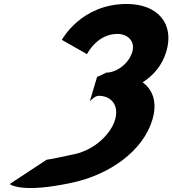

<svg xmlns="http://www.w3.org/2000/svg" viewBox="-20 -860 869 968"><path d="M418.6 -587C418.6 -587 468 -689 572 -689C625 -689 662.7 -651 646.9 -598C629 -538 566.9 -494 516.9 -494L469.4 -472L432.7 -349C432.7 -349 457.1 -377 477.1 -377C543.1 -377 581.2 -327 560.1 -256C539.2 -186 460 -105.8 355.9 -82.9C226.7 -54.5 215.4 -54.9 215.4 -54.9L29 67.7C29 67.7 83.4 118.2 348 60C532.3 19.5 701 -98 748.1 -256C774 -343 751.7 -406 699.3 -445C754.7 -480 798.2 -532 818.5 -600C860.2 -740 775.9 -840 618.9 -840C387.9 -840 292 -659 292 -659Z"/></svg>

Font: Hussar
Style: BdOblThree
Weight: 700
Foundry: Cannot Into Space Fonts
Version: Version 2.00